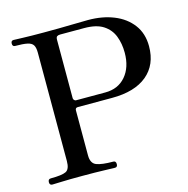

<svg xmlns="http://www.w3.org/2000/svg" viewBox="-107 -828 911 931"><g transform="rotate(-15 349.0 -363.0)"><path d="M43 0Q29 0 29 -15Q29 -31 43 -31Q99 -31 119.5 -41Q140 -51 140 -92V-636Q140 -662 132 -674.5Q124 -687 103 -691.5Q82 -696 42 -696Q29 -696 29 -711Q29 -726 42 -726Q50 -726 88 -724.5Q126 -723 193 -723Q276 -723 328 -724.5Q380 -726 416 -726Q488 -726 545 -703Q602 -680 635.5 -635.5Q669 -591 669 -527Q669 -434 607 -382.5Q545 -331 431 -331H259Q246 -331 246 -318V-92Q246 -52 272.5 -41.5Q299 -31 357 -31Q370 -31 370 -15Q370 0 357 0Q347 0 305 -1.5Q263 -3 193 -3Q126 -3 90 -1.5Q54 0 43 0ZM259 -365H406Q471 -365 509 -409.5Q547 -454 547 -527Q547 -573 532.5 -610.5Q518 -648 483.5 -670.5Q449 -693 388 -693H267Q257 -693 251.5 -689Q246 -685 246 -672V-379Q246 -374 250 -369.5Q254 -365 259 -365Z"/></g></svg>

Font: Zen Old Mincho SemiBold
Style: Regular
Weight: 600
Version: Version 1.500